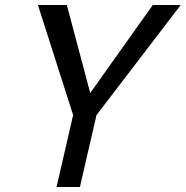

<svg xmlns="http://www.w3.org/2000/svg" viewBox="-20 -544 739 764"><path d="M364 -86 298 200H205L271 -86L131 -524H246L339 -174L588 -524H699Z"/></svg>

Font: Miedinger
Style: Italic
Weight: 400
Italic angle: -13°
Version: Version 001.000